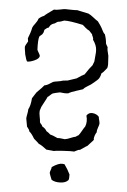

<svg xmlns="http://www.w3.org/2000/svg" viewBox="-52 -782 519 785"><g transform="rotate(5 208.0 -390.0)"><path d="M219 -454 255 -466Q275 -480 286 -485Q304 -513 315 -525Q315 -526 321 -541Q321 -547 323 -564Q325 -581 324 -589Q323 -608 308 -629Q309 -635 305.5 -641.5Q302 -648 302 -651Q300 -654 295.5 -658Q291 -662 289 -665Q283 -667 273 -675.5Q263 -684 261 -686Q206 -698 184 -697Q181 -696 173 -693Q165 -690 159 -690Q156 -689 152 -686Q148 -683 146 -682Q145 -682 140 -680Q135 -678 133 -676Q129 -674 122 -662Q119 -662 116.5 -660.5Q114 -659 111.5 -656.5Q109 -654 107 -653Q106 -652 105 -646Q104 -640 102 -638Q101 -634 95 -629.5Q89 -625 88 -623Q83 -609 85 -569Q86 -565 91 -557Q96 -549 97 -544Q96 -533 77 -524.5Q58 -516 47 -517Q43 -522 37 -545Q32 -573 33 -578Q33 -580 44 -599Q44 -602 43 -605.5Q42 -609 42 -612Q52 -636 56 -657Q58 -663 67 -674.5Q76 -686 78 -695Q87 -704 100 -709Q105 -715 138 -738Q147 -737 163 -740.5Q179 -744 184 -744Q191 -744 207.5 -743.5Q224 -743 233 -744Q238 -743 254 -739.5Q270 -736 280 -734Q289 -730 301.5 -720Q314 -710 321 -706Q333 -690 338 -681Q340 -678 344.5 -668.5Q349 -659 354 -656Q361 -636 362 -619Q363 -615 370 -604Q369 -594 376 -569Q376 -562 377 -552Q378 -542 378 -534Q378 -526 376 -519Q374 -517 369.5 -511Q365 -505 361.5 -501.5Q358 -498 354 -495Q352 -484 349 -479Q346 -471 334 -461.5Q322 -452 319 -449Q316 -446 303 -438.5Q290 -431 285 -424Q280 -422 257.5 -415Q235 -408 226 -402Q211 -400 192 -403Q172 -399 163 -396Q159 -394 153 -388Q147 -382 143 -380Q140 -372 132 -358Q124 -344 121 -337Q116 -323 116 -321Q115 -311 118 -297Q121 -283 121 -276Q121 -272 126 -267.5Q131 -263 132 -258Q145 -251 151 -240Q159 -236 167 -228Q177 -226 198 -216Q205 -217 215 -215.5Q225 -214 228 -214Q237 -215 251 -221Q265 -227 272 -228Q273 -229 276.5 -231.5Q280 -234 283 -235Q288 -241 295.5 -254.5Q303 -268 307 -273Q315 -293 308 -318Q317 -332 333.5 -330Q350 -328 359 -317Q359 -313 361.5 -304Q364 -295 364 -290Q364 -285 359.5 -273Q355 -261 356 -254Q347 -240 346 -225Q349 -224 344.5 -218.5Q340 -213 332.5 -205.5Q325 -198 323 -195L316 -191Q302 -181 294 -176Q290 -176 286 -174.5Q282 -173 278 -170.5Q274 -168 271 -167Q259 -168 226 -166Q193 -164 189 -162Q188 -162 157 -165Q137 -181 124 -186Q123 -188 103 -205Q90 -227 81 -233Q81 -239 70 -252L64 -285Q64 -290 66.5 -302.5Q69 -315 69 -323Q78 -339 80 -369Q81 -371 87 -380Q93 -389 96 -394Q123 -421 126 -426Q132 -427 137.5 -429.5Q143 -432 149.5 -436.5Q156 -441 160 -443Q165 -445 179 -447Q193 -449 200 -452Q204 -452 209.5 -453Q215 -454 219 -454ZM258 -49Q248 -37 225.5 -36Q203 -35 189 -44Q181 -63 179 -71Q179 -76 182 -83.5Q185 -91 185 -96Q212 -114 227 -113Q231 -113 236 -112Q250 -93 260 -72Q260 -70 260 -61Q260 -52 258 -49Z"/></g></svg>

Font: FuturaRenner Light
Style: Regular
Weight: 300
Designer: BSozoo
Foundry: BSozoo
Version: Version 1.001;PS 001.001;hotconv 1.0.70;makeotf.lib2.5.58329